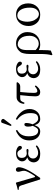

<svg xmlns="http://www.w3.org/2000/svg" viewBox="1209 -1933 951 3409"><g transform="rotate(-90 1684.5 -228.5)"><path d="M97.2 -325.2Q83 -368.2 56.2 -369.1L21 -371.1Q16.1 -380.9 18.1 -388.2Q102.1 -407.2 138.2 -421.9Q146 -421.9 149.9 -409.2L241.2 -94.2Q246.1 -82 253.7 -82Q261.2 -82 266.1 -89.8Q356.9 -226.1 356.9 -272.9Q356.9 -306.2 347.9 -333Q338.9 -359.9 338.9 -382.8Q338.9 -397.9 348.4 -409.9Q357.9 -421.9 377.9 -421.9Q397.9 -421.9 408.9 -406.5Q419.9 -391.1 419.9 -369.1Q419.9 -252 231 7.8Q216.8 13.7 203.1 7.8Z M574.7 -115.2Q574.7 -78.1 604.2 -52.5Q633.8 -26.9 673.8 -26.9Q733.9 -26.9 792 -67.9Q807.1 -62 806.6 -47.9Q746.6 10.3 663.1 9.8Q577.1 9.8 541.5 -24.2Q505.9 -58.1 505.9 -107.9Q505.9 -141.1 525.9 -172.1Q545.9 -203.1 592.8 -219.2V-220.2Q523.9 -248 523.9 -312Q523.9 -350.1 559.3 -384.5Q594.7 -418.9 669.9 -418.9Q723.1 -418.9 761 -397.5Q798.8 -376 798.8 -350.1Q798.8 -331.1 789.3 -323Q779.8 -314.9 768.1 -314.9Q747.1 -314.9 728 -346.2Q704.1 -396 664.1 -396Q634.3 -396 610.1 -378.4Q585.9 -360.8 585.9 -318.8Q585.9 -272.9 609.4 -251Q632.8 -229 667 -229L689.9 -231.4Q712.9 -233.9 715.8 -233.9Q743.7 -233.9 743.7 -216.8Q743.7 -197.8 714.8 -198.2Q710.9 -198.2 690.9 -200.7Q670.9 -203.1 666 -203.1Q626 -203.1 600.3 -178.7Q574.7 -154.3 574.7 -115.2Z M1235.8 -684.1Q1252 -684.1 1264.9 -673.6Q1277.8 -663.1 1277.8 -648.9Q1277.8 -637.7 1272 -630.9L1179.7 -508.8Q1173.8 -501 1168 -501Q1153.8 -501 1153.8 -514.2Q1153.8 -518.1 1155.8 -523.9L1208 -667Q1213.9 -684.1 1235.8 -684.1ZM1453.6 -180.2Q1453.6 -101.1 1405.8 -45.7Q1357.9 9.8 1274.9 9.8Q1196.8 9.8 1167 -88.9Q1147 -37.1 1121.3 -13.7Q1095.7 9.8 1055.7 9.8Q987.8 9.8 941.9 -42.7Q896 -95.2 896 -185.1Q896 -349.1 1067.9 -421.9Q1079.1 -416 1081.1 -399.9Q1044.9 -377 1023.4 -356Q1002 -335 985.4 -294.4Q968.8 -253.9 968.8 -199.2Q968.8 -26.4 1067.9 -25.9Q1093.8 -25.9 1112.8 -47.9Q1131.8 -69.8 1154.8 -122.1Q1140.6 -158.2 1140.6 -208Q1140.6 -232.9 1149.7 -252Q1158.7 -271 1175.8 -271Q1193.8 -271 1199.5 -262.9Q1205.1 -254.9 1205.1 -235.8Q1205.1 -181.6 1181.6 -125Q1224.6 -25.9 1281.7 -25.9Q1335 -25.9 1357.9 -57.4Q1380.9 -88.9 1380.9 -166Q1380.9 -311 1262.7 -399.9Q1264.6 -418.9 1276.9 -421.9Q1351.1 -386.7 1402.3 -322.5Q1453.6 -258.3 1453.6 -180.2Z M1665.5 -409.2H1920.4L1930.7 -397.9Q1902.8 -344.7 1852.5 -345.2H1755.4Q1739.3 -177.2 1739.7 -103Q1739.7 -41 1770.5 -41Q1810.5 -41 1853.5 -85Q1867.7 -80.1 1871.6 -67.9Q1812.5 10.3 1758.8 9.8Q1717.8 9.8 1698.2 -10.5Q1678.7 -30.8 1678.7 -81.1Q1678.7 -165 1699.7 -345.2H1646.5Q1612.3 -345.2 1597.9 -330.6Q1583.5 -315.9 1566.4 -270Q1549.3 -270 1544.4 -277.8Q1548.3 -310.1 1558.3 -335.9Q1568.4 -361.8 1596.4 -385.5Q1624.5 -409.2 1665.5 -409.2Z M2070.3 -115.2Q2070.3 -78.1 2099.9 -52.5Q2129.4 -26.9 2169.4 -26.9Q2229.5 -26.9 2287.6 -67.9Q2302.7 -62 2302.2 -47.9Q2242.2 10.3 2158.7 9.8Q2072.8 9.8 2037.1 -24.2Q2001.5 -58.1 2001.5 -107.9Q2001.5 -141.1 2021.5 -172.1Q2041.5 -203.1 2088.4 -219.2V-220.2Q2019.5 -248 2019.5 -312Q2019.5 -350.1 2054.9 -384.5Q2090.3 -418.9 2165.5 -418.9Q2218.8 -418.9 2256.6 -397.5Q2294.4 -376 2294.4 -350.1Q2294.4 -331.1 2284.9 -323Q2275.4 -314.9 2263.7 -314.9Q2242.7 -314.9 2223.6 -346.2Q2199.7 -396 2159.7 -396Q2129.9 -396 2105.7 -378.4Q2081.5 -360.8 2081.5 -318.8Q2081.5 -272.9 2105 -251Q2128.4 -229 2162.6 -229L2185.5 -231.4Q2208.5 -233.9 2211.4 -233.9Q2239.3 -233.9 2239.3 -216.8Q2239.3 -197.8 2210.4 -198.2Q2206.5 -198.2 2186.5 -200.7Q2166.5 -203.1 2161.6 -203.1Q2121.6 -203.1 2095.9 -178.7Q2070.3 -154.3 2070.3 -115.2Z M2491.2 198.2 2418.5 227.1 2408.2 210Q2430.2 150.9 2430.7 9.8V-175.8Q2430.7 -236.8 2440.7 -278.3Q2450.7 -319.8 2460 -334Q2469.2 -348.1 2487.3 -366.2Q2539.1 -419.4 2618.7 -418.9Q2703.6 -418.9 2761.5 -361.1Q2819.3 -303.2 2819.3 -220.2Q2819.3 -113.3 2757.3 -51.8Q2695.3 9.8 2597.7 9.8Q2543.5 9.8 2499.5 -16.1V58.1Q2499 160.2 2491.2 198.2ZM2753.4 -180.2Q2753.4 -285.2 2708.5 -337.2Q2663.6 -389.2 2599.6 -389.2Q2560.5 -389.2 2530 -350.1Q2499.5 -311 2499.5 -217.8V-71.8Q2557.6 -15.6 2611.3 -16.1Q2672.4 -16.1 2712.9 -60.5Q2753.4 -105 2753.4 -180.2Z M2927.2 -194.8Q2927.2 -290 2980 -352.1Q3037.1 -418.9 3129.4 -418.9Q3198.2 -418.9 3245.1 -385Q3292 -351.1 3310.5 -304.4Q3329.1 -257.8 3329.1 -204.1Q3329.1 -105 3267.1 -43.9Q3210.9 10.3 3127.4 9.8Q3032.2 9.8 2979.7 -52Q2927.2 -113.8 2927.2 -194.8ZM3115.2 -396Q3056.2 -396 3029.8 -343Q3003.4 -290 3003.4 -216.8Q3003.4 -175.8 3016.4 -131.3Q3029.3 -86.9 3062.3 -50Q3095.2 -13.2 3141.1 -13.2Q3182.1 -13.2 3217.8 -53Q3253.4 -92.8 3253.4 -173.8Q3253.4 -275.9 3215.3 -335.9Q3177.2 -396 3115.2 -396Z"/></g></svg>

Font: Linux Libertine Display
Style: Regular
Weight: 400
Designer: Philipp H. Poll
Foundry: Philipp H. Poll
Version: Version 5.0.9